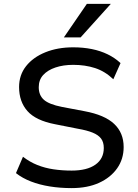

<svg xmlns="http://www.w3.org/2000/svg" viewBox="-20 -957 711 986"><path d="M348 9Q289 9 236 0.5Q183 -8 139 -25Q95 -42 62 -68L98 -152Q133 -125 172 -109.5Q211 -94 255 -87.5Q299 -81 348 -81Q427 -81 470 -111.5Q513 -142 513 -197Q513 -227 499 -245.5Q485 -264 455.5 -276Q426 -288 379 -296L263 -319Q164 -338 121 -386.5Q78 -435 78 -510Q78 -572 114 -617.5Q150 -663 213 -688.5Q276 -714 356 -714Q407 -714 451.5 -705Q496 -696 533 -678Q570 -660 599 -633L562 -550Q519 -591 468 -607.5Q417 -624 356 -624Q305 -624 265 -610.5Q225 -597 202 -572Q179 -547 179 -509Q179 -468 205.5 -444.5Q232 -421 298 -408L414 -386Q517 -367 566 -321Q615 -275 615 -202Q615 -140 581.5 -92.5Q548 -45 488.5 -18Q429 9 348 9ZM308 -765 426 -937H549L394 -765Z"/></svg>

Font: Nunito Sans 7pt Medium
Style: Regular
Weight: 500
Designer: Vernon Adams
Foundry: Vernon Adams
Version: Version 3.101;gftools[0.9.27]